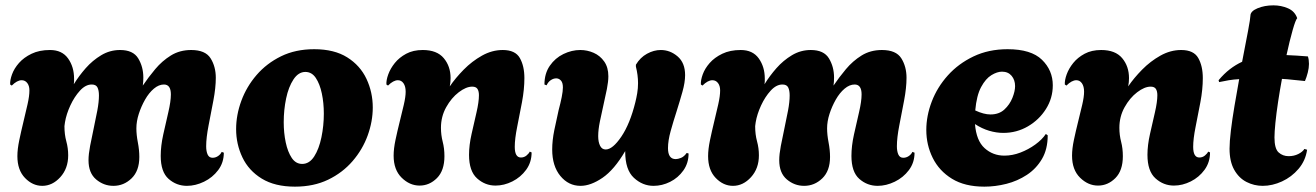

<svg xmlns="http://www.w3.org/2000/svg" viewBox="-20 -691 4923 718"><path d="M138 4Q102 4 73.5 -25.5Q45 -55 45 -107Q45 -133 52 -166.5Q59 -200 67.5 -235Q76 -270 83 -301Q90 -332 90 -353Q90 -370 82 -380.5Q74 -391 61 -391Q44 -391 24 -371L18 -375Q17 -391 25 -413Q33 -435 51 -455.5Q69 -476 98 -490Q127 -504 167 -504Q212 -504 234.5 -472.5Q257 -441 257 -397Q257 -392 257 -386.5Q257 -381 256 -376Q275 -407 300.5 -436Q326 -465 358.5 -484.5Q391 -504 429 -504Q478 -504 497 -472.5Q516 -441 516 -401Q516 -393 515.5 -385.5Q515 -378 514 -371Q535 -402 560.5 -432.5Q586 -463 619 -483.5Q652 -504 695 -504Q748 -504 767.5 -473Q787 -442 787 -400Q787 -363 778 -315.5Q769 -268 760 -222Q751 -176 751 -144Q751 -125 756.5 -113Q762 -101 775 -101Q786 -101 795.5 -107.5Q805 -114 809 -123L817 -120Q817 -83 796 -55Q775 -27 743 -11.5Q711 4 679 4Q640 4 610.5 -22Q581 -48 581 -108Q581 -145 590.5 -188Q600 -231 609.5 -271.5Q619 -312 619 -338Q619 -375 593 -375Q574 -375 555.5 -359.5Q537 -344 522.5 -318.5Q508 -293 499 -265Q490 -237 490 -211Q490 -187 495.5 -158.5Q501 -130 501 -104Q501 -52 472 -24Q443 4 404 4Q368 4 339.5 -20Q311 -44 311 -92Q311 -114 317 -145.5Q323 -177 330.5 -211.5Q338 -246 344 -278Q350 -310 350 -334Q350 -353 344.5 -364Q339 -375 323 -375Q300 -375 279 -352Q258 -329 243 -296.5Q228 -264 223 -234Q222 -227 221.5 -223Q221 -219 221 -219Q221 -188 228 -162.5Q235 -137 235 -110Q235 -61 205.5 -28.5Q176 4 138 4Z M1083 7Q1008 7 959 -23Q910 -53 886.5 -102.5Q863 -152 863 -208Q863 -261 882.5 -314Q902 -367 939.5 -410.5Q977 -454 1031 -480.5Q1085 -507 1155 -507Q1230 -507 1278.5 -476.5Q1327 -446 1350.5 -396Q1374 -346 1374 -289Q1374 -237 1355 -184.5Q1336 -132 1298.5 -88.5Q1261 -45 1207 -19Q1153 7 1083 7ZM1110 -78Q1137 -78 1155 -106Q1173 -134 1182 -177.5Q1191 -221 1191 -266Q1191 -306 1183.5 -341.5Q1176 -377 1161 -399.5Q1146 -422 1122 -422Q1096 -422 1077.5 -394Q1059 -366 1050 -323Q1041 -280 1041 -234Q1041 -194 1048.5 -158.5Q1056 -123 1071 -100.5Q1086 -78 1110 -78Z M1549 3Q1512 3 1482 -26.5Q1452 -56 1452 -109Q1452 -135 1459 -168Q1466 -201 1474.5 -235Q1483 -269 1490 -299Q1497 -329 1497 -348Q1497 -368 1489 -379.5Q1481 -391 1468 -391Q1451 -391 1431 -371L1425 -375Q1424 -391 1432 -413Q1440 -435 1456.5 -455.5Q1473 -476 1499 -490Q1525 -504 1561 -504Q1614 -504 1639.5 -473.5Q1665 -443 1665 -399Q1665 -383 1662 -368Q1683 -399 1714 -430.5Q1745 -462 1782.5 -483Q1820 -504 1860 -504Q1907 -504 1924 -474Q1941 -444 1941 -399Q1941 -357 1932 -309Q1923 -261 1914 -216.5Q1905 -172 1905 -142Q1905 -102 1928 -102Q1940 -102 1949 -109.5Q1958 -117 1961 -124L1968 -121Q1968 -84 1947.5 -56Q1927 -28 1896 -12.5Q1865 3 1833 3Q1794 3 1764 -24Q1734 -51 1734 -112Q1734 -148 1743.5 -190Q1753 -232 1762 -271Q1771 -310 1771 -335Q1771 -350 1765.5 -358.5Q1760 -367 1746 -367Q1723 -367 1695.5 -346Q1668 -325 1648.5 -290Q1629 -255 1629 -213Q1629 -186 1635.5 -161Q1642 -136 1642 -107Q1642 -53 1614 -25Q1586 3 1549 3Z M2151 4Q2106 4 2075.5 -33Q2045 -70 2045 -132Q2045 -166 2053 -205Q2061 -244 2069 -279Q2076 -305 2080.5 -327.5Q2085 -350 2085 -364Q2085 -382 2077.5 -390Q2070 -398 2060 -398Q2050 -398 2040 -391.5Q2030 -385 2024 -372L2016 -375Q2016 -416 2036 -445Q2056 -474 2087 -489Q2118 -504 2150 -504Q2176 -504 2200 -493.5Q2224 -483 2239.5 -461Q2255 -439 2255 -406Q2255 -386 2249.5 -358Q2244 -330 2237 -300Q2230 -269 2223.5 -237.5Q2217 -206 2217 -182Q2217 -160 2224 -146Q2231 -132 2245 -132Q2271 -132 2303.5 -180Q2336 -228 2356 -309Q2360 -325 2363 -343Q2366 -361 2366 -380Q2366 -395 2364 -410.5Q2362 -426 2358 -442V-449Q2374 -476 2399.5 -490Q2425 -504 2451 -504Q2486 -504 2514 -480Q2542 -456 2542 -410Q2542 -383 2532 -347.5Q2522 -312 2510 -274Q2498 -237 2488 -201Q2478 -165 2478 -137Q2478 -96 2507 -96Q2515 -96 2526.5 -100.5Q2538 -105 2548 -119L2555 -117Q2555 -81 2535.5 -53.5Q2516 -26 2486 -11Q2456 4 2424 4Q2383 4 2350.5 -26Q2318 -56 2318 -124V-126Q2277 -56 2233 -26Q2189 4 2151 4Z M2721 4Q2685 4 2656.5 -25.5Q2628 -55 2628 -107Q2628 -133 2635 -166.5Q2642 -200 2650.5 -235Q2659 -270 2666 -301Q2673 -332 2673 -353Q2673 -370 2665 -380.5Q2657 -391 2644 -391Q2627 -391 2607 -371L2601 -375Q2600 -391 2608 -413Q2616 -435 2634 -455.5Q2652 -476 2681 -490Q2710 -504 2750 -504Q2795 -504 2817.5 -472.5Q2840 -441 2840 -397Q2840 -392 2840 -386.5Q2840 -381 2839 -376Q2858 -407 2883.5 -436Q2909 -465 2941.5 -484.5Q2974 -504 3012 -504Q3061 -504 3080 -472.5Q3099 -441 3099 -401Q3099 -393 3098.5 -385.5Q3098 -378 3097 -371Q3118 -402 3143.5 -432.5Q3169 -463 3202 -483.5Q3235 -504 3278 -504Q3331 -504 3350.5 -473Q3370 -442 3370 -400Q3370 -363 3361 -315.5Q3352 -268 3343 -222Q3334 -176 3334 -144Q3334 -125 3339.5 -113Q3345 -101 3358 -101Q3369 -101 3378.5 -107.5Q3388 -114 3392 -123L3400 -120Q3400 -83 3379 -55Q3358 -27 3326 -11.5Q3294 4 3262 4Q3223 4 3193.5 -22Q3164 -48 3164 -108Q3164 -145 3173.5 -188Q3183 -231 3192.5 -271.5Q3202 -312 3202 -338Q3202 -375 3176 -375Q3157 -375 3138.5 -359.5Q3120 -344 3105.5 -318.5Q3091 -293 3082 -265Q3073 -237 3073 -211Q3073 -187 3078.5 -158.5Q3084 -130 3084 -104Q3084 -52 3055 -24Q3026 4 2987 4Q2951 4 2922.5 -20Q2894 -44 2894 -92Q2894 -114 2900 -145.5Q2906 -177 2913.5 -211.5Q2921 -246 2927 -278Q2933 -310 2933 -334Q2933 -353 2927.5 -364Q2922 -375 2906 -375Q2883 -375 2862 -352Q2841 -329 2826 -296.5Q2811 -264 2806 -234Q2805 -227 2804.5 -223Q2804 -219 2804 -219Q2804 -188 2811 -162.5Q2818 -137 2818 -110Q2818 -61 2788.5 -28.5Q2759 4 2721 4Z M3661 7Q3588 7 3540 -22.5Q3492 -52 3468 -100.5Q3444 -149 3444 -205Q3444 -258 3464.5 -311.5Q3485 -365 3524.5 -409Q3564 -453 3620.5 -480Q3677 -507 3748 -507Q3836 -507 3876.5 -467.5Q3917 -428 3917 -372Q3917 -324 3891.5 -283.5Q3866 -243 3824 -218.5Q3782 -194 3732 -194Q3706 -194 3679 -202Q3652 -210 3626 -227Q3631 -165 3662 -137Q3693 -109 3736 -109Q3766 -109 3796 -120.5Q3826 -132 3851.5 -150.5Q3877 -169 3891 -190L3898 -185Q3898 -133 3876.5 -96.5Q3855 -60 3820 -37Q3785 -14 3743.5 -3.5Q3702 7 3661 7ZM3684 -263Q3716 -263 3736 -281.5Q3756 -300 3766 -325Q3776 -350 3776 -369Q3776 -392 3763 -407.5Q3750 -423 3727 -423Q3709 -423 3687.5 -410Q3666 -397 3649 -365.5Q3632 -334 3627 -278Q3659 -263 3684 -263Z M4086 3Q4049 3 4019 -26.5Q3989 -56 3989 -109Q3989 -135 3996 -168Q4003 -201 4011.5 -235Q4020 -269 4027 -299Q4034 -329 4034 -348Q4034 -368 4026 -379.5Q4018 -391 4005 -391Q3988 -391 3968 -371L3962 -375Q3961 -391 3969 -413Q3977 -435 3993.5 -455.5Q4010 -476 4036 -490Q4062 -504 4098 -504Q4151 -504 4176.5 -473.5Q4202 -443 4202 -399Q4202 -383 4199 -368Q4220 -399 4251 -430.5Q4282 -462 4319.5 -483Q4357 -504 4397 -504Q4444 -504 4461 -474Q4478 -444 4478 -399Q4478 -357 4469 -309Q4460 -261 4451 -216.5Q4442 -172 4442 -142Q4442 -102 4465 -102Q4477 -102 4486 -109.5Q4495 -117 4498 -124L4505 -121Q4505 -84 4484.5 -56Q4464 -28 4433 -12.5Q4402 3 4370 3Q4331 3 4301 -24Q4271 -51 4271 -112Q4271 -148 4280.5 -190Q4290 -232 4299 -271Q4308 -310 4308 -335Q4308 -350 4302.5 -358.5Q4297 -367 4283 -367Q4260 -367 4232.5 -346Q4205 -325 4185.5 -290Q4166 -255 4166 -213Q4166 -186 4172.5 -161Q4179 -136 4179 -107Q4179 -53 4151 -25Q4123 3 4086 3Z M4702 4Q4670 4 4641.5 -10.5Q4613 -25 4595.5 -56Q4578 -87 4578 -135Q4578 -161 4583 -203Q4588 -245 4596.5 -295Q4605 -345 4614 -395Q4594 -394 4575.5 -391Q4557 -388 4539 -384L4537 -391Q4557 -415 4579 -432Q4601 -449 4625 -460Q4638 -526 4647 -574.5Q4656 -623 4656 -632Q4656 -649 4682.5 -660Q4709 -671 4742 -671Q4771 -671 4796.5 -660Q4822 -649 4831 -623Q4825 -617 4814 -578.5Q4803 -540 4791 -485Q4810 -484 4830 -483Q4850 -482 4871 -480Q4873 -474 4874 -467Q4875 -460 4875 -452Q4875 -437 4870.5 -419.5Q4866 -402 4860 -388Q4836 -390 4815 -392.5Q4794 -395 4774 -396Q4766 -353 4759.5 -310Q4753 -267 4749.5 -232Q4746 -197 4746 -177Q4746 -135 4761.5 -121Q4777 -107 4799 -107Q4819 -107 4835 -115Q4851 -123 4858 -134L4868 -131Q4862 -90 4836 -59.5Q4810 -29 4774 -12.5Q4738 4 4702 4Z"/></svg>

Font: Agbalumo
Style: Regular
Weight: 400
Designer: Raphael Alegbeleye
Foundry: Sorkin Type Co.
Version: Version 1.000; ttfautohint (v1.8.4)